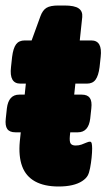

<svg xmlns="http://www.w3.org/2000/svg" viewBox="-20 -670 387 698"><path d="M36 -189Q15 -189 6.5 -201Q-2 -213 1 -239L5 -276Q11 -326 50 -326H277Q298 -326 306.5 -314Q315 -302 312 -276L308 -239Q302 -189 263 -189ZM193 8Q141 8 107.5 -10.5Q74 -29 60.5 -65.5Q47 -102 52 -156L74 -366H54Q13 -366 20 -426L24 -463Q28 -495 38.5 -509Q49 -523 70 -523H95L127 -611Q135 -633 149 -641.5Q163 -650 192 -650H214Q251 -650 266 -639.5Q281 -629 279 -608L270 -523H312Q353 -523 346 -463L342 -426Q338 -395 327.5 -380.5Q317 -366 296 -366H254L234 -176Q232 -155 237 -148Q242 -141 255 -141Q267 -141 276.5 -144.5Q286 -148 294 -151.5Q302 -155 307 -155Q312 -155 313.5 -148Q315 -141 315 -130Q315 -116 313 -96.5Q311 -77 307.5 -59Q304 -41 299 -32Q293 -21 278.5 -11.5Q264 -2 242.5 3Q221 8 193 8Z"/></svg>

Font: Asap Black
Style: Italic
Weight: 900
Italic angle: -6°
Designer: Pablo Cosgaya
Foundry: Omnibus-Type
Version: Version 3.001